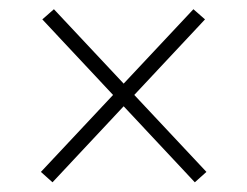

<svg xmlns="http://www.w3.org/2000/svg" viewBox="-20 -514 523 406"><path d="M416.5 -150.5 392 -128.5 69.5 -473 94 -494.5ZM66.5 -150.5 389 -494.5 413.5 -473 91 -128.5Z"/></svg>

Font: Anek Gujarati Medium ExtraLight
Style: Regular
Weight: 250
Version: Version 1.003